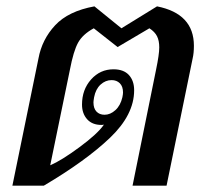

<svg xmlns="http://www.w3.org/2000/svg" viewBox="-20 -584 640 604"><path d="M101 -400Q112 -460 153.5 -504.5Q195 -549 277 -564L362 -495L474 -564Q590 -541 590 -440Q590 -417 586 -400L504 0H397L471 -365Q481 -413 481 -435Q481 -456 474 -470Q467 -484 450 -495L350 -436L275 -495Q240 -476 225.5 -449.5Q211 -423 200 -365L138 -64Q173 -79 230 -121Q287 -163 307 -192Q304 -191 299 -191Q270 -191 254 -209Q238 -227 238 -255Q238 -302 266.5 -334Q295 -366 337 -366Q369 -366 385.5 -348Q402 -330 402 -300Q402 -223 326 -150.5Q250 -78 118 0H19ZM365 -278Q367 -288 367 -293Q367 -312 357 -322Q347 -332 331 -332Q312 -332 296.5 -318Q281 -304 276 -278Q274 -266 274 -262Q274 -243 283.5 -233Q293 -223 309 -223Q327 -223 343 -237.5Q359 -252 365 -278Z"/></svg>

Font: Trirong Medium
Style: Italic
Weight: 500
Italic angle: -12°
Designer: Katatrad Team
Foundry: CadsonDemak
Version: Version 1.001